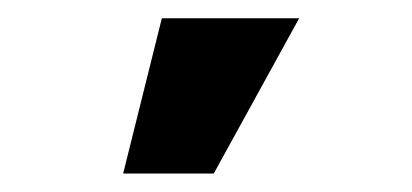

<svg xmlns="http://www.w3.org/2000/svg" viewBox="-20 -802 451 210"><path d="M114.7 -612.2 157 -782H307.2L213.8 -612.2Z"/></svg>

Font: Inter UI Extra Bold
Style: Regular
Weight: 800
Designer: Rasmus Andersson
Foundry: rsms
Version: 3.2;8d6f07862